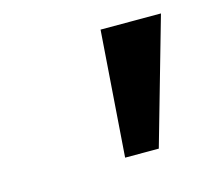

<svg xmlns="http://www.w3.org/2000/svg" viewBox="-50 -756 376 347"><g transform="rotate(-15 138.0 -582.5)"><path d="M146 -465 163 -700H276L209 -465Z"/></g></svg>

Font: Cuprum SemiBold
Style: Italic
Weight: 600
Italic angle: -10°
Version: Version 3.000